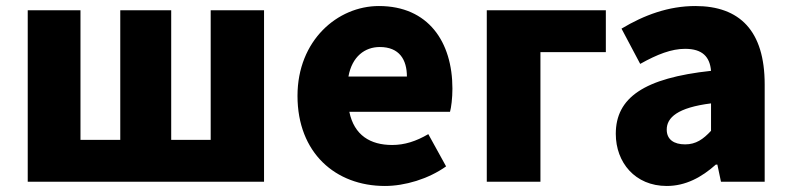

<svg xmlns="http://www.w3.org/2000/svg" viewBox="-20 -603 2622 637"><path d="M72 0H856V-569H679V-139H548V-569H379V-139H247V-569H72Z M1257 14C1323 14 1401 -9 1460 -51L1401 -158C1360 -134 1322 -122 1281 -122C1209 -122 1155 -154 1139 -232H1473C1477 -246 1481 -277 1481 -309C1481 -464 1401 -583 1237 -583C1100 -583 967 -469 967 -285C967 -96 1093 14 1257 14ZM1136 -349C1148 -416 1191 -447 1240 -447C1305 -447 1330 -405 1330 -349Z M1595 0H1773V-430H1990V-569H1595Z M2192 14C2255 14 2308 -15 2355 -57H2360L2372 0H2517V-323C2517 -501 2434 -583 2287 -583C2198 -583 2117 -553 2042 -508L2104 -391C2161 -423 2208 -441 2253 -441C2311 -441 2335 -414 2339 -368C2117 -344 2023 -279 2023 -159C2023 -64 2087 14 2192 14ZM2253 -124C2216 -124 2192 -140 2192 -173C2192 -213 2228 -246 2339 -260V-169C2313 -141 2289 -124 2253 -124Z"/></svg>

Font: Source Han Sans HK Heavy
Style: Regular
Weight: 900
Designer: Ryoko NISHIZUKA 西塚涼子 (kana, bopomofo & ideographs); Paul D. Hunt (Latin, Greek & Cyrillic); Sandoll Communications 산돌커뮤니
Foundry: Adobe
Version: Version 2.000;hotconv 1.0.107;makeotfexe 2.5.65593